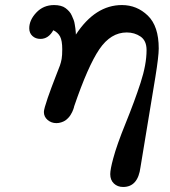

<svg xmlns="http://www.w3.org/2000/svg" viewBox="-20 -475 668 756"><path d="M95.2 -363.8Q95.2 -396 123 -425.5Q150.9 -455.1 192.9 -455.1Q207 -455.1 218.5 -452.1Q230 -449.2 238 -443.1Q246.1 -437 252.4 -429.9Q258.8 -422.9 262.9 -413.3Q267.1 -403.8 270 -396.5Q272.9 -389.2 274.4 -378.7Q275.9 -368.2 276.9 -362.5Q277.8 -356.9 278.3 -348.4Q278.8 -339.8 278.8 -338.9Q355 -455.1 460 -455.1Q519 -455.1 562 -413.6Q605 -372.1 605 -284.2Q605 -253.4 591.8 -171.9L533.2 183.1Q523.4 261.2 464.8 261.2Q442.9 261.2 428.5 247.6Q414.1 233.9 414.1 210.9Q414.1 191.9 425.8 148.9Q439.9 95.7 474.9 9.8Q509.8 -76.2 533.4 -148.7Q557.1 -221.2 557.1 -277.8Q557.1 -314.9 533.4 -331.1Q509.8 -347.2 479 -347.2Q416 -347.2 371.1 -281Q326.2 -214.8 272 -56.2L271 -51.8Q270 -48.8 268.6 -44.4Q267.1 -40 264.2 -33.9Q261.2 -27.8 257.6 -22Q253.9 -16.1 248 -10Q242.2 -3.9 236.1 0Q230 3.9 220.9 6.8Q211.9 9.8 202.1 9.8Q182.1 9.8 167.5 -2.7Q152.8 -15.1 152.8 -34.2Q152.8 -45.4 168 -89.8Q183.1 -132.8 197.5 -169.4Q211.9 -206.1 216.1 -217.5Q220.2 -229 222.7 -242.9Q225.1 -256.8 225.1 -280.8Q225.1 -314.9 216.6 -331.1Q208 -347.2 189.9 -356Q170.9 -321.8 139.2 -321.8Q120.1 -321.8 107.7 -333.3Q95.2 -344.7 95.2 -363.8Z"/></svg>

Font: CMU Serif Extra
Style: BoldSlanted
Weight: 700
Italic angle: -9.46001°
Version: Version 0.7.0